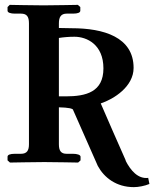

<svg xmlns="http://www.w3.org/2000/svg" viewBox="-20 -667 634 789"><path d="M529 -388C529 -515 405 -551 275 -551C254 -551 237 -552 222 -552V-571C222 -596 230 -611 254 -611H280C299 -611 310 -615 310 -623V-638L300 -647C300 -647 194 -645 159 -645C120 -645 20 -647 20 -647L11 -638V-623C11 -615 24 -611 41 -611H66C90 -611 99 -599 99 -571V-74C99 -49 91 -35 66 -35H41C22 -35 11 -31 11 -23V-8L21 1C21 1 127 -1 162 -1C201 -1 301 1 301 1L311 -8V-23C311 -31 296 -35 280 -35H254C231 -35 222 -47 222 -74V-226C262 -225 279 -221 281 -215L280 -216L382 15C408 63 458 102 530 102C549 102 575 97 594 89L589 64C547 69 517 34 496 -7H497C462 -85 428 -164 394 -242C448 -260 529 -311 529 -388ZM405 -386C405 -289 334 -271 250 -271H222V-511C240 -514 263 -516 286 -516C337 -516 405 -484 405 -386Z"/></svg>

Font: Libertinus Serif Semibold
Style: Regular
Weight: 600
Designer: Philipp H. Poll, Khaled Hosny
Foundry: Caleb Maclennan
Version: Version 7.050;RELEASE